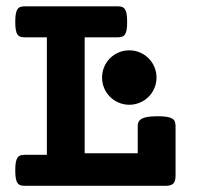

<svg xmlns="http://www.w3.org/2000/svg" viewBox="-20 -600 640 620"><path d="M131.3 -479.5H60.1Q51.8 -479.5 45.9 -481.4Q40 -483.4 36.4 -488.8Q32.7 -494.1 31 -503.9Q29.3 -513.7 29.3 -529.3Q29.3 -544.9 31 -554.7Q32.7 -564.5 36.4 -570.1Q40 -575.7 45.9 -577.6Q51.8 -579.6 60.1 -579.6H359.9Q368.2 -579.6 374 -577.6Q379.9 -575.7 383.5 -570.1Q387.2 -564.5 388.9 -554.7Q390.6 -544.9 390.6 -529.3Q390.6 -513.7 388.9 -503.9Q387.2 -494.1 383.5 -488.8Q379.9 -483.4 374 -481.4Q368.2 -479.5 359.9 -479.5H253.4V-105H424.8V-193.8Q424.8 -210.4 439.5 -217.5Q454.1 -224.6 489.3 -224.6Q506.8 -224.6 517.8 -222.9Q528.8 -221.2 535.4 -217.5Q542 -213.9 544.4 -208Q546.9 -202.1 546.9 -193.8V-31.7Q546.9 -14.6 539.6 -7.3Q532.2 0 515.1 0H60.1Q51.8 0 45.9 -2Q40 -3.9 36.4 -9.3Q32.7 -14.6 31 -24.4Q29.3 -34.2 29.3 -49.8Q29.3 -65.4 31 -75.2Q32.7 -85 36.4 -90.6Q40 -96.2 45.9 -98.1Q51.8 -100.1 60.1 -100.1H131.3ZM309.6 -349.6Q309.6 -367.7 316.4 -383.8Q323.2 -399.9 335.2 -411.9Q347.2 -423.8 363.3 -430.7Q379.4 -437.5 397.5 -437.5Q415.5 -437.5 431.6 -430.7Q447.8 -423.8 459.7 -411.9Q471.7 -399.9 478.5 -383.8Q485.4 -367.7 485.4 -349.6Q485.4 -331.5 478.5 -315.4Q471.7 -299.3 459.7 -287.4Q447.8 -275.4 431.6 -268.6Q415.5 -261.7 397.5 -261.7Q379.4 -261.7 363.3 -268.6Q347.2 -275.4 335.2 -287.4Q323.2 -299.3 316.4 -315.4Q309.6 -331.5 309.6 -349.6Z"/></svg>

Font: Courier Prime
Style: Bold
Weight: 700
Monospace: yes
Designer: Alan Dague-Greene
Foundry: Quote-Unquote Apps
Version: Version 1.202